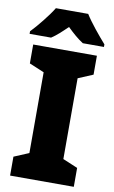

<svg xmlns="http://www.w3.org/2000/svg" viewBox="-101 -979 609 1030"><g transform="rotate(10 204.0 -463.5)"><path d="M293 -927H117C92 -885 36 -816 2 -781V-767H119C148 -786 172 -809 204 -840C236 -809 262 -786 292 -767H407V-781C371 -822 321 -882 293 -927ZM378 0V-103L297 -137V-577L378 -611V-714H31V-611L112 -577V-137L31 -103V0Z"/></g></svg>

Font: Noto Sans Kannada SemiCondensed Black
Style: Regular
Weight: 900
Width: 4
Designer: Jelle Bosma - Monotype Design Team
Foundry: Monotype Imaging Inc.
Version: Version 2.005